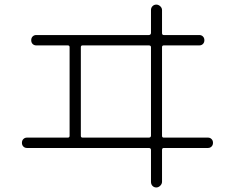

<svg xmlns="http://www.w3.org/2000/svg" viewBox="-20 -785 1040 850"><path d="M337.9 -576.2V-183.6Q337.9 -175.8 345.7 -175.8H638.7Q647.5 -175.8 648.4 -183.6V-576.2Q648.4 -584 638.7 -584H345.7Q337.9 -584 337.9 -576.2ZM99.6 -129.9Q89.8 -129.9 83.5 -136.2Q77.1 -142.6 77.1 -152.8Q77.1 -163.1 83.5 -169.4Q89.8 -175.8 99.6 -175.8H280.3Q288.1 -175.8 288.1 -183.6V-576.2Q288.1 -584 280.3 -584H140.6Q130.9 -584 124.5 -590.3Q118.2 -596.7 118.2 -606.9Q118.2 -617.2 124.5 -623.5Q130.9 -629.9 140.6 -629.9H638.7Q647.5 -629.9 648.4 -638.7V-740.2Q648.4 -751 655.3 -757.8Q662.1 -764.6 671.9 -764.6Q681.6 -764.6 689.5 -757.3Q697.3 -750 697.3 -740.2V-638.7Q697.3 -629.9 705.1 -629.9H862.3Q872.1 -629.9 878.4 -623.5Q884.8 -617.2 884.8 -606.9Q884.8 -596.7 878.4 -590.3Q872.1 -584 862.3 -584H705.1Q697.3 -584 697.3 -576.2V-183.6Q697.3 -175.8 705.1 -175.8H900.4Q910.2 -175.8 916.5 -169.4Q922.9 -163.1 922.9 -152.8Q922.9 -142.6 916.5 -136.2Q910.2 -129.9 900.4 -129.9H705.1Q697.3 -129.9 697.3 -121.1V19.5Q697.3 29.3 689.5 37.1Q681.6 44.9 671.9 44.9Q662.1 44.9 655.3 38.1Q648.4 31.2 648.4 19.5V-121.1Q648.4 -129.9 638.7 -129.9Z"/></svg>

Font: Rounded-X Mgen+ 1mn light
Style: Regular
Weight: 200
Designer: [Source Han Sans]
Ryoko NISHIZUKA  (kana & ideographs); Paul D. Hunt (Latin, Greek & Cyrillic); Wenlong ZHANG  (bopomofo
Version: Version 1.059.20150602